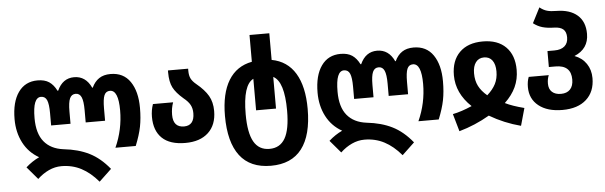

<svg xmlns="http://www.w3.org/2000/svg" viewBox="-58 -991 4572 1450"><g transform="rotate(-5 2228.5 -266.0)"><path d="M366 103Q317 103 270.5 124.5Q224 146 184 184L103 89Q151 46 205 21Q127 -23 86 -102Q45 -181 45 -281Q45 -411 97 -484.5Q149 -558 243 -558Q297 -558 330.5 -535.5Q364 -513 387 -467H392Q433 -558 520 -558Q608 -558 650 -467H654Q675 -512 709.5 -535Q744 -558 796 -558Q894 -558 945 -483.5Q996 -409 996 -284Q996 -205 983.5 -142Q971 -79 939 0H785Q845 -133 845 -278Q845 -432 781 -432Q750 -432 737.5 -402.5Q725 -373 725 -303V-210H578V-303Q578 -372 564.5 -402Q551 -432 521 -432Q490 -432 476.5 -402Q463 -372 463 -303V-210H316V-303Q316 -372 303 -402Q290 -432 258 -432Q227 -432 211.5 -393.5Q196 -355 196 -275Q196 -159 247 -97Q298 -35 394 -23Q505 -11 587 30Q669 71 738 156L644 245Q584 174 516 138.5Q448 103 366 103Z M1080 -208Q1080 -258 1096 -304H1249Q1233 -261 1233 -210Q1233 -115 1316 -115Q1354 -115 1374 -138.5Q1394 -162 1394 -209Q1394 -245 1379.5 -272Q1365 -299 1330 -327Q1275 -374 1253 -417Q1231 -460 1231 -532V-547H1384V-531Q1384 -495 1395.5 -472Q1407 -449 1435 -426Q1496 -376 1524 -327.5Q1552 -279 1552 -212Q1552 -107 1489.5 -48.5Q1427 10 1315 10Q1198 10 1139 -46.5Q1080 -103 1080 -208Z M1630 -167Q1630 -337 1690.5 -436Q1751 -535 1868 -557V-760H2018V-558Q2136 -536 2196.5 -436Q2257 -336 2257 -166Q2257 33 2178.5 135.5Q2100 238 1944 238Q1787 238 1708.5 135Q1630 32 1630 -167ZM2101 -166Q2101 -387 2019 -429V-189H1868V-428Q1787 -388 1787 -166Q1787 -25 1825.5 42.5Q1864 110 1944 110Q2024 110 2062.5 43Q2101 -24 2101 -166Z M2663 103Q2614 103 2567.5 124.5Q2521 146 2481 184L2400 89Q2448 46 2502 21Q2424 -23 2383 -102Q2342 -181 2342 -281Q2342 -411 2394 -484.5Q2446 -558 2540 -558Q2594 -558 2627.5 -535.5Q2661 -513 2684 -467H2689Q2730 -558 2817 -558Q2905 -558 2947 -467H2951Q2972 -512 3006.5 -535Q3041 -558 3093 -558Q3191 -558 3242 -483.5Q3293 -409 3293 -284Q3293 -205 3280.5 -142Q3268 -79 3236 0H3082Q3142 -133 3142 -278Q3142 -432 3078 -432Q3047 -432 3034.5 -402.5Q3022 -373 3022 -303V-210H2875V-303Q2875 -372 2861.5 -402Q2848 -432 2818 -432Q2787 -432 2773.5 -402Q2760 -372 2760 -303V-210H2613V-303Q2613 -372 2600 -402Q2587 -432 2555 -432Q2524 -432 2508.5 -393.5Q2493 -355 2493 -275Q2493 -159 2544 -97Q2595 -35 2691 -23Q2802 -11 2884 30Q2966 71 3035 156L2941 245Q2881 174 2813 138.5Q2745 103 2663 103Z M3346 -31Q3412 -44 3492 -79Q3379 -186 3379 -322Q3379 -433 3442 -495.5Q3505 -558 3618 -558Q3731 -558 3793 -495.5Q3855 -433 3855 -322Q3855 -252 3827.5 -192.5Q3800 -133 3744 -80Q3798 -53 3888 -30L3851 102Q3725 69 3615 4Q3505 68 3384 102ZM3702 -324Q3702 -377 3680 -407Q3658 -437 3617 -437Q3577 -437 3554.5 -407Q3532 -377 3532 -324Q3532 -268 3553 -227Q3574 -186 3617 -150Q3660 -188 3681 -229Q3702 -270 3702 -324Z M3928 -185Q3928 -228 3941 -261H4093Q4081 -233 4081 -198Q4081 -156 4105.5 -134Q4130 -112 4173 -112Q4218 -112 4242.5 -138Q4267 -164 4267 -213Q4267 -322 4149 -322H4099V-443H4152Q4202 -443 4229 -466.5Q4256 -490 4256 -533Q4256 -575 4233.5 -594.5Q4211 -614 4165 -615Q4113 -616 4076.5 -626.5Q4040 -637 4008 -662L4067 -777Q4094 -755 4122 -747Q4150 -739 4193 -739Q4295 -738 4351.5 -688.5Q4408 -639 4408 -547Q4408 -433 4299 -388Q4356 -367 4388 -320Q4420 -273 4420 -210Q4420 -107 4355 -48.5Q4290 10 4174 10Q4060 10 3994 -42.5Q3928 -95 3928 -185Z"/></g></svg>

Font: Noto Sans Georgian Bold Narrow
Style: Regular
Weight: 700
Width: 4
Designer: Monotype Design team
Foundry: Monotype Imaging Inc.
Version: Version 1.000